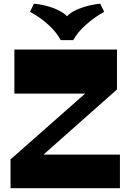

<svg xmlns="http://www.w3.org/2000/svg" viewBox="-20 -991 676 1011"><path d="M35.5 0V-151.7L456.5 -523L454.5 -498H55.8V-730H596V-520L188.5 -158.7L183.7 -177H611.5V0ZM508 -971.5 528.5 -928.8Q475.7 -899.5 431.5 -859.8Q387.2 -820 366 -779.8H299.8Q278.5 -820 235.5 -859.9Q192.5 -899.8 138 -928.8L158.5 -971.5Q197.8 -968 235.1 -957.1Q272.5 -946.2 302.3 -929.1Q332 -912 346.5 -887H317.8Q342.5 -924.2 396.6 -945.2Q450.7 -966.2 508 -971.5Z"/></svg>

Font: Savate ExtraLight
Style: Regular
Weight: 200
Designer: Max Esnée
Foundry: Plomb Type
Version: Version 2.000